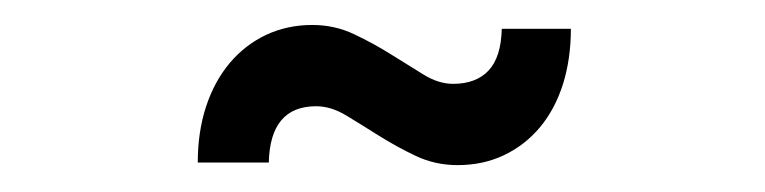

<svg xmlns="http://www.w3.org/2000/svg" viewBox="-20 -728 598 150"><path d="M334 -662.5Q352 -662.5 361.8 -673Q371.5 -683.5 372 -705.5H426Q426 -682 419.8 -662.2Q413.5 -642.5 401.8 -628.5Q390 -614.5 373.8 -606.8Q357.5 -599 337.5 -599Q320 -599 304.8 -606.2Q289.5 -613.5 276 -622Q262.5 -630.5 250.5 -637.8Q238.5 -645 227 -645Q191 -645 190 -601H134.5Q134.5 -625 141 -644.8Q147.5 -664.5 159.5 -678.8Q171.5 -693 188 -700.8Q204.5 -708.5 224 -708.5Q241.5 -708.5 256.8 -701.2Q272 -694 285.5 -685.5Q299 -677 310.8 -669.8Q322.5 -662.5 334 -662.5Z"/></svg>

Font: Lato
Style: Regular
Weight: 400
Designer: Lukasz Dziedzic with Adam Twardoch and Botio Nikoltchev
Foundry: tyPoland Lukasz Dziedzic
Version: Version 2.015; 2015-08-06; http://www.latofonts.com/